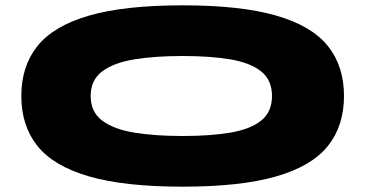

<svg xmlns="http://www.w3.org/2000/svg" viewBox="-20 -680 1370 720"><path d="M665 20Q447 20 314 -18.5Q181 -57 120.5 -132.5Q60 -208 60 -320Q60 -432 120.5 -507.5Q181 -583 314 -621.5Q447 -660 665 -660Q883 -660 1016 -621.5Q1149 -583 1209.5 -507.5Q1270 -432 1270 -320Q1270 -208 1209.5 -132.5Q1149 -57 1016 -18.5Q883 20 665 20ZM665 -170Q768 -170 843 -182.5Q918 -195 959 -227.5Q1000 -260 1000 -320Q1000 -380 959 -412.5Q918 -445 843 -457.5Q768 -470 665 -470Q562 -470 484.5 -457.5Q407 -445 363.5 -412.5Q320 -380 320 -320Q320 -260 363.5 -227.5Q407 -195 484.5 -182.5Q562 -170 665 -170Z"/></svg>

Font: Syne ExtraBold
Style: Regular
Weight: 800
Designer: Lucas Descroix
Foundry: Bonjour Monde
Version: Version 2.200; ttfautohint (v1.8.4)